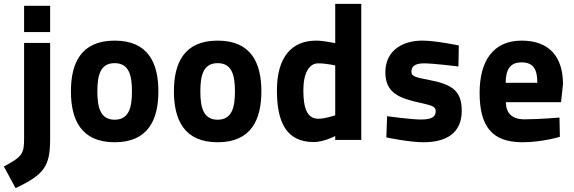

<svg xmlns="http://www.w3.org/2000/svg" viewBox="-54 -720 2955 988"><path d="M70 -6C70 72 60 86 -34 137L26 248C175 178 204 134 204 -5V-499H70ZM70 -555H204V-690H70Z M536 -511C362 -511 311 -394 311 -250C311 -106 362 12 536 12C710 12 761 -106 761 -250C761 -394 710 -511 536 -511ZM536 -104C462 -104 447 -168 447 -250C447 -332 462 -395 536 -395C610 -395 625 -332 625 -250C625 -168 610 -104 536 -104Z M1066 -511C892 -511 841 -394 841 -250C841 -106 892 12 1066 12C1240 12 1291 -106 1291 -250C1291 -394 1240 -511 1066 -511ZM1066 -104C992 -104 977 -168 977 -250C977 -332 992 -395 1066 -395C1140 -395 1155 -332 1155 -250C1155 -168 1140 -104 1066 -104Z M1805 -700H1671V-498C1671 -498 1610 -511 1573 -511C1447 -511 1371 -426 1371 -255C1371 -90 1420 11 1561 11C1612 11 1671 -20 1671 -20V0H1805ZM1584 -109C1526 -109 1507 -164 1507 -255C1507 -346 1538 -394 1583 -394C1626 -394 1671 -383 1671 -383V-127C1671 -127 1622 -109 1584 -109Z M2307 -486C2307 -486 2190 -511 2118 -511C2023 -511 1929 -464 1929 -348C1929 -241 2001 -214 2112 -190C2177 -176 2188 -169 2188 -147C2188 -121 2171 -105 2112 -105C2061 -105 1938 -122 1938 -122L1934 -13C1934 -13 2051 12 2125 12C2240 12 2322 -33 2322 -150C2322 -251 2275 -286 2152 -309C2082 -322 2063 -328 2063 -351C2063 -378 2081 -394 2128 -394C2176 -394 2305 -378 2305 -378Z M2645 -106C2577 -106 2550 -141 2549 -194H2833L2843 -287C2843 -423 2777 -511 2630 -511C2484 -511 2414 -406 2414 -243C2414 -73 2475 12 2634 12C2736 12 2827 -16 2827 -16L2825 -115C2825 -115 2717 -106 2645 -106ZM2548 -294C2549 -356 2566 -399 2630 -399C2693 -399 2711 -360 2711 -294Z"/></svg>

Font: TitilliumMaps29L
Style: 999 wt
Weight: 900
Designer: Campivisivi
Foundry: Accademia di Belle Arti di Urbino and students of MA course of Visual design